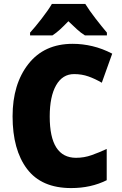

<svg xmlns="http://www.w3.org/2000/svg" viewBox="-20 -947 619 977"><path d="M244 -927Q226 -896 191.5 -851.5Q157 -807 133 -781V-767H247Q267 -780 286 -797.5Q305 -815 328 -839Q352 -816 371.5 -798Q391 -780 412 -767H524V-781Q497 -813 466 -853Q435 -893 414 -927ZM498 -526 551 -674Q501 -700 450.5 -712Q400 -724 350 -724Q205 -724 124.5 -621.5Q44 -519 44 -355Q44 -185 117.5 -87.5Q191 10 342 10Q443 10 523 -30V-189Q484 -171 446 -157.5Q408 -144 367 -144Q233 -144 233 -354Q233 -456 265.5 -513Q298 -570 357 -570Q396 -570 430 -558Q464 -546 498 -526Z"/></svg>

Font: Noto Sans UI SemiCondensed Black
Style: Regular
Weight: 900
Width: 4
Designer: Monotype Design Team
Foundry: Monotype Imaging Inc.
Version: 1.001